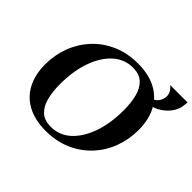

<svg xmlns="http://www.w3.org/2000/svg" viewBox="-172 -994 1240 1240"><g transform="rotate(45 447.5 -374.0)"><path d="M492 -715Q589 -715 657.5 -679Q726 -643 762 -575.5Q798 -508 798 -413Q798 -327 769 -249.5Q740 -172 684.5 -112.5Q629 -53 551.5 -19Q474 15 377 15Q280 15 211.5 -21Q143 -57 107 -125Q71 -193 71 -287Q71 -373 100 -450Q129 -527 184 -586.5Q239 -646 317 -680.5Q395 -715 492 -715ZM382 -27Q460 -27 517.5 -79.5Q575 -132 607.5 -224Q640 -316 640 -436Q640 -503 626.5 -556.5Q613 -610 580 -641.5Q547 -673 487 -673Q410 -673 352 -620.5Q294 -568 261.5 -475.5Q229 -383 229 -263Q229 -198 242.5 -144Q256 -90 289 -58.5Q322 -27 382 -27ZM711 -577 714 -620Q736 -620 754.5 -643.5Q773 -667 773 -698Q773 -714 765 -730Q757 -746 737 -763H895Q894 -749 893 -739Q892 -729 890 -718Q882 -681 855 -649Q828 -617 790.5 -597Q753 -577 711 -577Z"/></g></svg>

Font: Poltawski Nowy SemiBold
Style: Italic
Weight: 600
Italic angle: -12°
Version: Version 1.001;gftools[0.9.25]